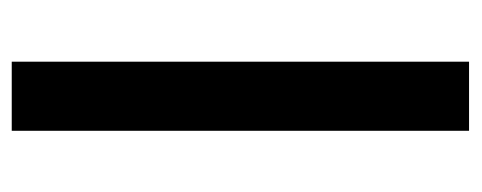

<svg xmlns="http://www.w3.org/2000/svg" viewBox="-260 -540 800 319"><g transform="rotate(90 139.5 -380.0)"><path d="M196.8 0H82V-759.8H196.8Z"/></g></svg>

Font: f1_18033          
Style: Regular
Weight: 600
Foundry: Ascender Corporation
Version: Version 1.10